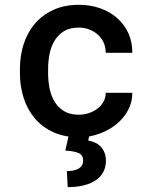

<svg xmlns="http://www.w3.org/2000/svg" viewBox="-20 -558 640 795"><path d="M306.6 -83Q328.1 -83 348.4 -89.8Q368.7 -96.7 384.3 -108.9Q399.9 -121.1 408.9 -137.7Q418 -154.3 417.5 -173.8H527.8Q528.3 -135.7 510.5 -102.3Q492.7 -68.8 462.2 -43.9Q431.6 -19 391.6 -4.4Q351.6 10.3 307.6 10.3Q246.6 10.3 200.7 -10.7Q154.8 -31.7 124 -68.1Q93.3 -104.5 77.9 -152.6Q62.5 -200.7 62.5 -254.9V-272.5Q62.5 -326.7 77.9 -375Q93.3 -423.3 124 -459.5Q154.8 -495.6 200.7 -516.8Q246.6 -538.1 307.1 -538.1Q355 -538.1 395.8 -523.4Q436.5 -508.8 466.1 -482.4Q495.6 -456.1 512 -419.4Q528.3 -382.8 527.8 -339.4H417.5Q418 -360.8 409.9 -379.9Q401.9 -398.9 386.7 -413.1Q371.6 -427.2 351.1 -435.5Q330.6 -443.8 306.2 -443.8Q269.5 -443.8 245.1 -429Q220.7 -414.1 206.1 -389.9Q191.4 -365.7 185.3 -335Q179.2 -304.2 179.2 -272.5V-254.9Q179.2 -222.7 185.3 -191.9Q191.4 -161.1 206.1 -137Q220.7 -112.8 245.1 -97.9Q269.5 -83 306.6 -83ZM351.1 -2 345.2 23.9Q358.9 26.4 372.1 32Q385.3 37.6 395.5 47.6Q405.8 57.6 412.1 72.5Q418.5 87.4 418.5 108.4Q418.5 132.8 408.4 152.8Q398.4 172.9 378.4 187Q358.4 201.2 328.9 209Q299.3 216.8 260.3 216.8L256.8 150.4Q271.5 150.4 283.7 147.9Q295.9 145.5 304.9 140.4Q314 135.3 319.1 127Q324.2 118.7 324.2 106.9Q324.2 85 306.9 76.4Q289.6 67.9 250.5 65.4L265.6 -2Z"/></svg>

Font: Roboto Mono
Style: Regular
Weight: 500
Designer: Google
Version: Version 2.000986; 2015; ttfautohint (v1.3)